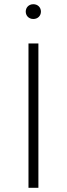

<svg xmlns="http://www.w3.org/2000/svg" viewBox="-20 -890 317 910"><path d="M138 -870C116 -870 102 -854 102 -835C102 -816 116 -800 138 -800C160 -800 174 -816 174 -835C174 -854 160 -870 138 -870ZM162 -684H115V0H162Z"/></svg>

Font: Fira Sans ExtraLight
Style: Regular
Weight: 200
Designer: bBox Type GmbH & Carrois Corporate GbR & Edenspiekermann AG
Foundry: bBox Type GmbH & Carrois Corporate GbR & Edenspiekermann AG
Version: Version 4.300;PS 004.300;hotconv 1.0.88;makeotf.lib2.5.64775